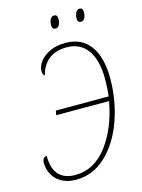

<svg xmlns="http://www.w3.org/2000/svg" viewBox="-132 -958 772 1044"><g transform="rotate(-15 254.5 -436.0)"><path d="M17 -122Q17 -154 42 -156Q42 -15 167 -15Q273 -15 346.5 -111.5Q420 -208 447 -356H149L154 -381H451Q457 -426 457 -479Q457 -584 416 -641Q375 -698 299 -698Q236 -698 197.5 -667Q159 -636 146 -581Q134 -586 134 -608Q134 -635 154 -661.5Q174 -688 211 -705.5Q248 -723 298 -723Q390 -723 437.5 -657.5Q485 -592 485 -474Q485 -351 445.5 -239Q406 -127 333 -58Q260 11 164 11Q115 11 82 -8.5Q49 -28 33 -58.5Q17 -89 17 -122ZM249 -836Q249 -854 256.5 -868.5Q264 -883 278 -883Q297 -883 297 -859Q297 -838 289.5 -825Q282 -812 269 -812Q259 -812 254 -817.5Q249 -823 249 -836ZM392 -836Q392 -854 400 -868.5Q408 -883 421 -883Q440 -883 440 -859Q440 -838 432.5 -825Q425 -812 412 -812Q392 -812 392 -836Z"/></g></svg>

Font: Noto Serif NarrowThin
Style: Italic
Weight: 250
Width: 4
Italic angle: -12°
Designer: Monotype Design Team
Foundry: Monotype Imaging Inc.
Version: Version 1.001